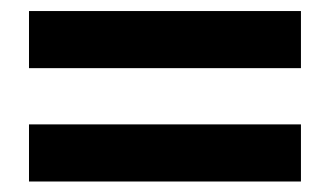

<svg xmlns="http://www.w3.org/2000/svg" viewBox="-20 -502 607 353"><path d="M533.3 -376.7V-481.7H33.3V-376.7ZM533.3 -168.3V-273.3H33.3V-168.3Z"/></svg>

Font: Familjen Grotesk
Style: Bold
Weight: 700
Designer: Anders Wikstroem, Jonas Baeckman, Matilda Gysing, Kristian Moeller
Foundry: Familjen STHLM AB
Version: Version 2.000